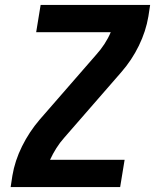

<svg xmlns="http://www.w3.org/2000/svg" viewBox="-20 -755 640 775"><path d="M23 0 30 -46Q40 -106 69 -164.5Q98 -223 140 -272L369 -535Q387 -555 402 -578Q417 -601 427 -625H126L144 -735H586L579 -689Q569 -629 540.5 -570.5Q512 -512 469 -463L240 -200Q222 -180 207.5 -157Q193 -134 182 -110H483L465 0Z"/></svg>

Font: Iosevka Curly XBdEx
Style: Italic
Weight: 800
Width: 7
Italic angle: -9°
Monospace: yes
Designer: Belleve Invis
Foundry: Belleve Invis
Version: Version 11.1.0; ttfautohint (v1.8.3)